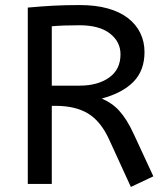

<svg xmlns="http://www.w3.org/2000/svg" viewBox="-20 -728 657 760"><path d="M498 12 411 -178Q378 -249 328 -279Q278 -309 200 -309H185V0H90V-698Q144 -703 191.5 -705.5Q239 -708 295 -708Q359 -708 407 -694.5Q455 -681 487 -656Q519 -631 535.5 -597Q552 -563 552 -522Q552 -449 508.5 -404.5Q465 -360 383 -338Q403 -329 420 -317.5Q437 -306 452 -289.5Q467 -273 481.5 -250Q496 -227 511 -194L587 -30ZM295 -628Q261 -628 234 -627Q207 -626 185 -624V-389H295Q367 -389 412 -421Q457 -453 457 -513Q457 -563 415 -595.5Q373 -628 295 -628Z"/></svg>

Font: ABeeZee
Style: Regular
Weight: 400
Designer: Anja Meiners
Foundry: Anja Meiners
Version: Version 1.001